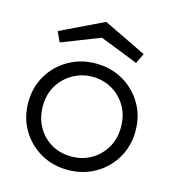

<svg xmlns="http://www.w3.org/2000/svg" viewBox="-102 -750 762 842"><g transform="rotate(15 279.0 -329.5)"><path d="M281 6Q213 6 158 -25.5Q103 -57 70.5 -112Q38 -167 38 -236Q38 -304 70 -358.5Q102 -413 157.5 -445Q213 -477 281 -477Q351 -477 406 -445Q461 -413 493 -358.5Q525 -304 525 -236Q525 -167 492.5 -112Q460 -57 404.5 -25.5Q349 6 281 6ZM281 -55Q331 -55 371 -78Q411 -101 435 -141.5Q459 -182 459 -236Q459 -290 434.5 -331Q410 -372 370 -394.5Q330 -417 281 -417Q235 -417 194.5 -394.5Q154 -372 129 -331.5Q104 -291 104 -236Q104 -184 127 -143Q150 -102 190 -78.5Q230 -55 281 -55ZM277 -665 472 -571 450 -525 277 -593 103 -525 82 -571Z"/></g></svg>

Font: Lil Grotesk
Style: Regular
Weight: 400
Designer: Bastien Sozeau
Foundry: NBR — Bastien Sozeau
Version: Version 4.002; ttfautohint (v1.8.4.7-5d5b)